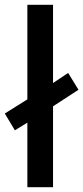

<svg xmlns="http://www.w3.org/2000/svg" viewBox="-30 -780 347 800"><path d="M84 0H191V-337L297 -406L254 -476L191 -434V-760H84V-366L-10 -307L32 -237L84 -269Z"/></svg>

Font: Noto Sans Georgian Medium
Style: Regular
Weight: 500
Designer: Monotype Design Team, Akaki Razmadze
Foundry: Google LLC
Version: Version 2.005